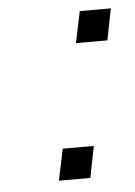

<svg xmlns="http://www.w3.org/2000/svg" viewBox="-41 -478 359 511"><g transform="rotate(-5 139.0 -222.5)"><path d="M96.2 0 113.8 -84H196.8L180.2 0ZM173.3 -360.8 190.9 -444.8H273.9L257.3 -360.8Z"/></g></svg>

Font: CMU Sans Serif
Style: Oblique
Weight: 500
Italic angle: -12°
Version: Version 0.7.0